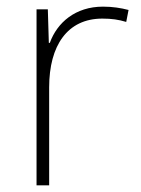

<svg xmlns="http://www.w3.org/2000/svg" viewBox="-20 -558 423 578"><path d="M290 -538C207 -538 152 -490 130 -429H127L124 -530H90V0H128V-295C128 -421 183 -502 288 -502C316 -502 337 -499 360 -492L367 -528C344 -534 319 -538 290 -538Z"/></svg>

Font: Noto Sans Gurmukhi ExtraLight
Style: Regular
Weight: 200
Designer: Jelle Bosma - Monotype Design Team
Foundry: Monotype Imaging Inc.
Version: Version 2.004